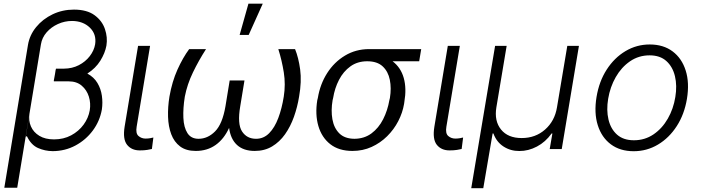

<svg xmlns="http://www.w3.org/2000/svg" viewBox="-20 -788 3708 1015"><path d="M274.5 -420.5H275.2L275.9 -425.1H318.2Q361.5 -425.4 396.7 -443.5Q431.8 -461.6 454.5 -491.1Q477.3 -520.6 483 -554.3Q490.8 -607.2 454.9 -642Q419 -676.8 360.8 -677.2Q321.7 -677.2 286.2 -661Q250.7 -644.9 226.4 -617Q202.1 -589.1 196.4 -553.6L71 204.5H2.8L127.8 -550.1Q136.4 -602.3 171 -644.7Q205.6 -687.1 257.8 -712.2Q310 -737.2 370.7 -737.2Q439.6 -737.2 479.8 -707.7Q519.9 -678.3 534.8 -634.2Q549.7 -590.2 542.6 -546.9Q535.5 -507.5 510.5 -467.2Q485.4 -426.8 441.8 -399.1Q476.6 -380.3 495 -349.4Q513.5 -318.5 518.6 -281.8Q523.8 -245 518.5 -209.2Q507.8 -148.1 470.9 -98.2Q433.9 -48.3 378.9 -18.8Q323.9 10.7 258.5 11Q218 10.7 181.1 -5.5Q144.2 -21.7 122.2 -68.2L116.1 -65.3L136 -186.8Q130 -150.6 143.5 -119.7Q157 -88.8 187.9 -70Q218.8 -51.1 265.6 -51.1Q316.1 -51.1 356.2 -72.6Q396.3 -94.1 421.9 -129.1Q447.4 -164.1 454.5 -204.9Q460.6 -242.2 449.8 -277.2Q438.9 -312.1 412.1 -335Q385.3 -358 342.3 -358H264.6L264.9 -360.8H264.2L270.6 -395.6Z M709.9 -545.5H773.4L702.4 -118.3Q696.4 -82.7 712.2 -69.1Q728 -55.4 749.6 -55.4Q762.4 -55.4 774.3 -57.5Q786.2 -59.7 790.8 -61.1L783 -0.4Q774.5 1.8 758.5 4.4Q742.5 7.1 719.1 7.1Q675.4 7.1 651.8 -22.5Q628.2 -52.2 638.8 -118.3Z M1451.3 -528.4H1539.8Q1558.2 -483.7 1566.8 -420.5Q1575.3 -357.2 1561.1 -277Q1552.2 -221.9 1533.9 -170.5Q1515.6 -119 1486.9 -78.3Q1458.1 -37.6 1418.3 -13.8Q1378.6 9.9 1326.7 9.9Q1267.4 9.9 1233.1 -21.5Q1198.9 -52.9 1191.1 -111.9Q1164.1 -52.9 1119.7 -21.5Q1075.3 9.9 1014.9 9.9Q963.8 9.9 932.2 -13.8Q900.6 -37.6 885.3 -78.3Q870 -119 868.4 -170.5Q866.8 -221.9 875.7 -277Q889.6 -356.5 918.1 -419.9Q946.7 -483.3 980.1 -528.4H1069.2Q1030.5 -468.4 1000 -405.2Q969.5 -342 957 -277Q947.1 -215.2 949.4 -164.8Q951.7 -114.3 970.9 -84.3Q990.1 -54.3 1029.5 -54.3Q1078.1 -54.3 1117 -93.4Q1155.9 -132.5 1171.9 -226.2L1194.2 -362.6H1272.4L1250 -226.2Q1234 -132.5 1259.4 -93.4Q1284.8 -54.3 1333.5 -54.3Q1373.9 -54.3 1403.1 -84Q1432.2 -113.6 1451.2 -164.2Q1470.2 -214.8 1480.1 -277Q1490.4 -342 1480.3 -405.2Q1470.2 -468.4 1451.3 -528.4ZM1246.8 -603.3 1293.3 -768.5H1369L1294.7 -603.3Z M1657.3 -258.5 1660.2 -269.9Q1672.2 -343 1709.5 -401.5Q1746.8 -459.9 1803.8 -494.1Q1860.8 -528.4 1931.5 -528.4Q1932.9 -528.4 1934.3 -528.4H2206.7L2196 -464.1H2055.4Q2098.7 -431.1 2114.3 -376.1Q2130 -321 2117.5 -248.6L2116.1 -238.6Q2108.3 -192.1 2085.4 -147.7Q2062.5 -103.3 2026.6 -67.8Q1990.8 -32.3 1944.4 -11.2Q1898.1 9.9 1843.4 9.9Q1771.7 9.9 1726.2 -25.6Q1680.8 -61.1 1663 -122Q1645.2 -182.9 1657.3 -258.5ZM1741.1 -269.9 1738.3 -258.5Q1729 -204.2 1737.2 -157.7Q1745.4 -111.2 1773.8 -82.9Q1802.2 -54.7 1853.7 -54.3Q1905.9 -54.7 1943.9 -82.9Q1981.9 -111.2 2005.5 -157.7Q2029.1 -204.2 2038.4 -258.5L2041.2 -269.9Q2049.7 -321.7 2040.8 -365.9Q2032 -410.2 2003 -437.1Q1974.1 -464.1 1921.2 -464.1Q1869.7 -464.1 1832.4 -437.1Q1795.1 -410.2 1772.2 -365.9Q1749.3 -321.7 1741.1 -269.9Z M2347.3 -545.5H2410.9L2339.8 -118.3Q2333.8 -82.7 2349.6 -69.1Q2365.4 -55.4 2387.1 -55.4Q2399.9 -55.4 2411.8 -57.5Q2423.7 -59.7 2428.3 -61.1L2420.5 -0.4Q2411.9 1.8 2396 4.4Q2380 7.1 2356.5 7.1Q2312.9 7.1 2289.2 -22.5Q2265.6 -52.2 2276.3 -118.3Z M2471.2 207 2597.3 -545.5H2658.4L2604 -220.2Q2592.3 -148.4 2628.7 -103.3Q2665.1 -58.2 2737.9 -58.2Q2810.7 -58.2 2861.7 -103.3Q2912.6 -148.4 2924.4 -220.2L2979 -545.5H3040.5L2949.6 0H2886L2900.2 -82.4H2896Q2864 -37.3 2818.5 -13.3Q2773.1 10.7 2725.5 10.3Q2679.3 10.7 2642 -13.3Q2604.8 -37.3 2588.4 -82.4H2584.2L2534.8 207Z M3329.9 11.4Q3258.2 11.4 3209.3 -25Q3160.5 -61.4 3140.1 -126.1Q3119.7 -190.7 3133.5 -275.2Q3147 -357.6 3187.3 -420.1Q3227.6 -482.6 3286.6 -517.8Q3345.5 -552.9 3414.8 -552.9Q3486.9 -552.9 3535.7 -516.3Q3584.5 -479.8 3604.9 -415.1Q3625.4 -350.5 3611.5 -265.6Q3598 -183.9 3557.7 -121.4Q3517.4 -58.9 3458.5 -23.8Q3399.5 11.4 3329.9 11.4ZM3331 -46.5Q3388.8 -46.5 3434.7 -77.6Q3480.5 -108.7 3510.3 -160.7Q3540.1 -212.7 3550.1 -275.2Q3560 -335.2 3548.1 -385.1Q3536.2 -435 3502.8 -465.2Q3469.5 -495.4 3414.1 -495.4Q3356.5 -495.4 3310.7 -464Q3264.9 -432.5 3235.1 -380.3Q3205.3 -328.1 3195 -265.6Q3185 -206 3196.7 -156.1Q3208.5 -106.2 3242 -76.3Q3275.6 -46.5 3331 -46.5Z"/></svg>

Font: Inter UI Light
Style: Italic
Weight: 300
Italic angle: 9.39999°
Designer: Rasmus Andersson
Foundry: rsms
Version: 3.2;8d6f07862